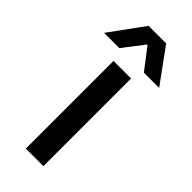

<svg xmlns="http://www.w3.org/2000/svg" viewBox="-275 -737 774 774"><g transform="rotate(45 112.0 -350.0)"><path d="M62 0V-500H162V0ZM-45 -553 62 -700H162L269 -553H182L112 -644L42 -553Z"/></g></svg>

Font: Epunda Sans Medium
Style: Regular
Weight: 500
Designer: Simon Atzbach
Foundry: typofactur
Version: Version 2.204; ttfautohint (v1.8.4.7-5d5b)